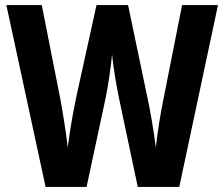

<svg xmlns="http://www.w3.org/2000/svg" viewBox="-20 -734 881 754"><path d="M836 -714H695L622 -345C610 -288 598 -211 592 -155C584 -220 569 -306 557 -360L483 -714H359L281 -360C270 -309 254 -222 246 -155C240 -210 227 -291 217 -345L144 -714H5L159 0H320L395 -350C405 -399 416 -474 420 -520C426 -462 438 -393 447 -350L521 0H684Z"/></svg>

Font: Noto Sans Hebrew Condensed
Style: Bold
Weight: 700
Width: 3
Designer: Monotype Design Team
Foundry: Monotype Imaging Inc.
Version: Version 2.004